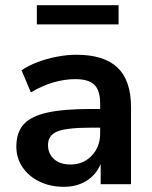

<svg xmlns="http://www.w3.org/2000/svg" viewBox="-20 -710 587 740"><path d="M226 10Q173 10 131.5 -10.5Q90 -31 66.5 -66Q43 -101 43 -145Q43 -199 71 -230.5Q99 -262 162 -276Q225 -290 331 -290H366V-311Q366 -361 344 -383Q322 -405 270 -405Q229 -405 186 -392.5Q143 -380 99 -354L63 -439Q89 -457 124.5 -470.5Q160 -484 199.5 -491.5Q239 -499 274 -499Q381 -499 433 -449.5Q485 -400 485 -296V0H368V-78Q351 -37 314 -13.5Q277 10 226 10ZM252 -76Q301 -76 333.5 -110Q366 -144 366 -196V-218H332Q238 -218 201.5 -203.5Q165 -189 165 -151Q165 -118 188 -97Q211 -76 252 -76ZM122 -616V-690H437V-616Z"/></svg>

Font: Nunito Sans
Style: Bold
Weight: 700
Designer: Vernon Adams
Foundry: Vernon Adams
Version: Version 3.101; ttfautohint (v1.8.4.7-5d5b);gftools[0.9.27]